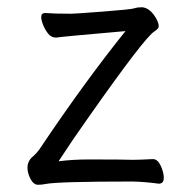

<svg xmlns="http://www.w3.org/2000/svg" viewBox="-20 -501 540 531"><path d="M85 10Q73 10 64.5 -6Q56 -22 56 -37Q56 -57 73 -70Q82 -78 89 -88Q213 -273 327 -415Q154 -400 135 -397Q122 -397 113.5 -407.5Q105 -418 99.5 -431.5Q94 -445 94 -454Q94 -465 105 -465Q130 -463 177 -463Q187 -463 265 -469Q343 -475 351.5 -478Q360 -481 373 -481Q396 -479 413 -448Q419 -436 419 -428Q419 -422 407 -414Q381 -399 223 -174Q179 -112 142 -55Q181 -60 225 -60Q324 -60 347 -59Q365 -59 403 -61Q416 -61 424.5 -42.5Q433 -24 433 -9Q433 7 419 7Q383 2 347 1Q138 1 105 8Q96 10 85 10Z"/></svg>

Font: LXGW WenKai Mono TC
Style: Regular
Weight: 400
Designer: LXGW / Fontworks Inc.
Foundry: LXGW / Fontworks Inc.
Version: Version 1.330